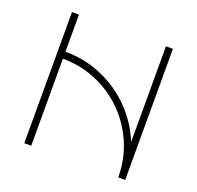

<svg xmlns="http://www.w3.org/2000/svg" viewBox="-122 -827 985 958"><g transform="rotate(20 370.0 -348.0)"><path d="M102 0V-696H139V-499Q242 -499 334 -459.5Q426 -420 495 -349.5Q564 -279 601 -188V-696H638V0H601Q601 -125 539 -231.5Q477 -338 370.5 -400Q264 -462 139 -462V0Z"/></g></svg>

Font: Major Mono Display
Style: Regular
Weight: 400
Designer: Emre Parlak
Foundry: Emre Parlak
Version: Version 2.000; ttfautohint (v1.8) -l 8 -r 50 -G 200 -x 14 -D